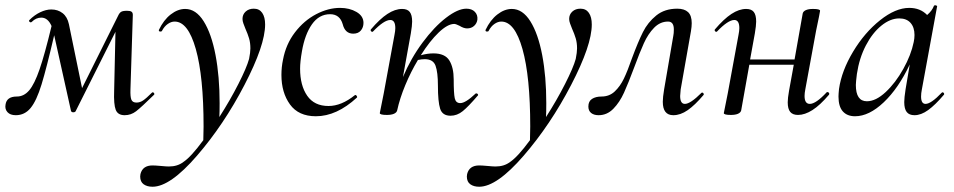

<svg xmlns="http://www.w3.org/2000/svg" viewBox="-27 -429 3627 730"><path d="M37 -62Q64 -62 84 -85.5Q104 -109 123.5 -165.5Q143 -222 169 -330Q155 -362 130 -362Q110 -362 94 -346Q92 -344 90 -344Q87 -344 84.5 -347Q82 -350 85 -353Q104 -372 126 -382.5Q148 -393 168 -393Q193 -393 211 -379Q229 -365 235 -337L285 -94L422 -369Q427 -380 433.5 -384Q440 -388 456 -388Q468 -388 473 -384.5Q478 -381 478 -372L469 -89Q468 -61 472.5 -50Q477 -39 492 -39Q505 -39 517 -47Q529 -55 551 -77Q552 -78 554 -78Q557 -78 559 -74.5Q561 -71 559 -69Q510 -21 490.5 -6Q471 9 447 9Q421 9 413 -11.5Q405 -32 407 -84L412 -308L260 -5Q257 -2 252 -2Q245 -2 243 -7L179 -295Q150 -170 131 -108Q112 -46 89.5 -18.5Q67 9 33 9Q12 9 1.5 -2.5Q-9 -14 -6 -31Q-2 -62 37 -62Z M920 -283Q915 -300 906 -320Q902 -330 898.5 -339.5Q895 -349 895 -357Q895 -374 907 -385Q919 -396 938 -396Q959 -396 970 -380Q981 -364 981 -336Q981 -257 902.5 -106Q824 45 722 163Q620 281 553 281Q532 281 519 271.5Q506 262 506 242L507 233Q515 200 553 200Q563 200 585 202Q605 204 615 204Q648 204 670 187Q699 168 746 104L747 52Q747 -138 717.5 -242.5Q688 -347 637 -347Q624 -347 611 -338Q598 -329 589 -312Q588 -309 583 -309Q576 -309 577 -315Q595 -353 622 -374Q649 -395 677 -395Q718 -395 747.5 -348Q777 -301 792.5 -219.5Q808 -138 808 -37Q808 -2 807 16Q848 -48 879.5 -110Q911 -172 920 -205Q925 -230 925 -245Q925 -266 920 -283Z M1324 -68Q1327 -68 1329.5 -64Q1332 -60 1330 -58Q1253 13 1174 13Q1108 13 1075.5 -32Q1043 -77 1043 -144Q1043 -174 1049 -202Q1060 -261 1094.5 -306Q1129 -351 1175 -375Q1221 -399 1266 -399Q1302 -399 1328.5 -383.5Q1355 -368 1355 -342Q1355 -325 1345 -313Q1335 -301 1316 -301Q1285 -301 1276 -337Q1265 -375 1228 -375Q1186 -375 1159 -336.5Q1132 -298 1121 -234Q1114 -194 1114 -168Q1114 -104 1141 -65Q1168 -26 1222 -26Q1271 -26 1322 -67Z M1432 -74 1473 -297Q1476 -312 1476 -322Q1476 -353 1457 -353Q1433 -353 1391 -309Q1390 -308 1388 -308Q1385 -308 1383 -311.5Q1381 -315 1383 -317Q1417 -357 1446 -376Q1475 -395 1502 -395Q1522 -395 1531 -383.5Q1540 -372 1540 -347Q1540 -332 1535 -302L1505 -136Q1535 -207 1579.5 -267Q1624 -327 1669 -361.5Q1714 -396 1746 -396Q1767 -396 1778.5 -384Q1790 -372 1788 -354Q1786 -340 1775.5 -330.5Q1765 -321 1749 -321Q1736 -321 1720 -331Q1706 -338 1700 -338Q1675 -338 1641 -305.5Q1607 -273 1573 -219Q1598 -226 1621 -226Q1665 -226 1681.5 -199Q1698 -172 1698 -127Q1698 -74 1702 -55.5Q1706 -37 1723 -37Q1743 -37 1781 -73Q1782 -74 1784 -74Q1788 -74 1790 -70.5Q1792 -67 1789 -65Q1754 -24 1732.5 -6.5Q1711 11 1686 11Q1655 11 1646.5 -15.5Q1638 -42 1638 -104Q1638 -154 1629 -179Q1620 -204 1588 -204Q1577 -204 1562 -201Q1535 -156 1514 -105.5Q1493 -55 1483 -9Q1481 -1 1471 3.5Q1461 8 1444 8Q1417 8 1417 1L1421 -19Q1430 -62 1432 -74Z M2162 -283Q2157 -300 2148 -320Q2144 -330 2140.5 -339.5Q2137 -349 2137 -357Q2137 -374 2149 -385Q2161 -396 2180 -396Q2201 -396 2212 -380Q2223 -364 2223 -336Q2223 -257 2144.5 -106Q2066 45 1964 163Q1862 281 1795 281Q1774 281 1761 271.5Q1748 262 1748 242L1749 233Q1757 200 1795 200Q1805 200 1827 202Q1847 204 1857 204Q1890 204 1912 187Q1941 168 1988 104L1989 52Q1989 -138 1959.5 -242.5Q1930 -347 1879 -347Q1866 -347 1853 -338Q1840 -329 1831 -312Q1830 -309 1825 -309Q1818 -309 1819 -315Q1837 -353 1864 -374Q1891 -395 1919 -395Q1960 -395 1989.5 -348Q2019 -301 2034.5 -219.5Q2050 -138 2050 -37Q2050 -2 2049 16Q2090 -48 2121.5 -110Q2153 -172 2162 -205Q2167 -230 2167 -245Q2167 -266 2162 -283Z M2600 -310 2561 -89Q2559 -69 2559 -64Q2559 -34 2577 -34Q2598 -34 2640 -76Q2641 -77 2643 -77Q2646 -77 2648 -73.5Q2650 -70 2648 -68Q2615 -29 2587.5 -10Q2560 9 2533 9Q2493 9 2493 -42Q2493 -59 2498 -89L2533 -293Q2535 -302 2535 -317Q2535 -347 2513 -347Q2483 -347 2460 -323.5Q2437 -300 2421 -264.5Q2405 -229 2384 -172Q2362 -113 2345.5 -76.5Q2329 -40 2305 -15.5Q2281 9 2249 9Q2231 9 2220.5 0.5Q2210 -8 2210 -24Q2210 -44 2224 -53Q2238 -62 2260 -62Q2290 -62 2310.5 -81.5Q2331 -101 2345 -130Q2359 -159 2376 -208Q2399 -270 2417.5 -307Q2436 -344 2468 -370Q2500 -396 2548 -396Q2575 -396 2589 -383Q2603 -370 2603 -341Q2603 -328 2600 -310Z M2691 -317Q2725 -357 2754 -376Q2783 -395 2810 -395Q2830 -395 2839 -383.5Q2848 -372 2848 -347Q2848 -332 2843 -302L2825 -203H2994L3025 -378Q3027 -386 3037 -390.5Q3047 -395 3064 -395Q3091 -395 3091 -388L3087 -366Q3077 -319 3076 -313L3035 -90Q3032 -75 3032 -64Q3032 -34 3052 -34Q3075 -34 3116 -78Q3117 -79 3119 -79Q3123 -79 3125 -75.5Q3127 -72 3125 -69Q3091 -29 3062 -10.5Q3033 8 3007 8Q2987 8 2977.5 -3.5Q2968 -15 2968 -40Q2968 -56 2973 -84L2991 -183H2822L2791 -9Q2789 -1 2779 3.5Q2769 8 2752 8Q2725 8 2725 1L2729 -19Q2738 -62 2740 -74L2781 -297Q2784 -312 2784 -322Q2784 -353 2765 -353Q2741 -353 2699 -309Q2698 -308 2696 -308Q2693 -308 2691 -311.5Q2689 -315 2691 -317Z M3536 -405 3478 -89Q3475 -74 3475 -62Q3475 -34 3492 -34Q3513 -34 3554 -77Q3555 -78 3557 -78Q3560 -78 3562 -74.5Q3564 -71 3562 -69Q3529 -30 3502 -10.5Q3475 9 3450 9Q3430 9 3420.5 -3Q3411 -15 3411 -41Q3411 -57 3416 -89L3432 -184Q3389 -93 3333 -40Q3277 13 3224 13Q3194 13 3177.5 -5.5Q3161 -24 3161 -62Q3161 -71 3163 -91Q3173 -160 3216.5 -232.5Q3260 -305 3319 -352Q3378 -399 3430 -399Q3472 -399 3498 -372Q3517 -388 3524 -407Q3526 -409 3528 -409Q3531 -409 3534 -407.5Q3537 -406 3536 -405ZM3269 -44Q3303 -44 3340.5 -79Q3378 -114 3407.5 -167Q3437 -220 3447 -269Q3450 -283 3450 -296Q3450 -325 3435 -342Q3420 -359 3392 -359Q3358 -359 3324 -331.5Q3290 -304 3265 -256Q3240 -208 3231 -148Q3227 -116 3227 -106Q3227 -44 3269 -44Z"/></svg>

Font: CormorantInfant-MediumItalic
Style: Italic
Weight: 500
Italic angle: -10°
Designer: Christian Thalmann (Catharsis Fonts)
Foundry: Catharsis Fonts
Version: Version 3.303